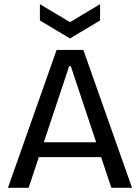

<svg xmlns="http://www.w3.org/2000/svg" viewBox="-20 -899 670 919"><path d="M18 0 251 -660H379L612 0H513L319 -582H311L117 0ZM127 -147V-218H514V-147ZM171 -879 315 -793 459 -879V-801L315 -715L171 -801Z"/></svg>

Font: Bricolage Grotesque 60pt
Style: Regular
Weight: 400
Version: Version 1.001;gftools[0.9.33.dev8+g029e19f]